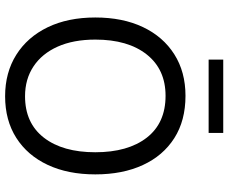

<svg xmlns="http://www.w3.org/2000/svg" viewBox="-90 -782 881 740"><g transform="rotate(90 350.0 -412.5)"><path d="M47.9 -339.8Q47.9 -445.2 84.8 -523.2Q121.8 -601.2 189.8 -644.3Q257.7 -687.4 349.8 -687.4Q445.3 -687.4 512.9 -644.3Q580.5 -601.2 616.5 -523.3Q652.6 -445.4 652.6 -339.8Q652.6 -234.4 616 -156.4Q579.5 -78.4 511.9 -35.3Q444.3 7.8 351.4 7.8Q260.1 7.8 191.6 -35.3Q123.2 -78.4 85.5 -156.4Q47.9 -234.4 47.9 -339.8ZM133.1 -339.8Q133.1 -255.5 160.2 -194.8Q187.3 -134.2 236.5 -101.6Q285.6 -69 351.4 -69Q454.8 -69 511.1 -141.6Q567.3 -214.2 567.3 -339.8Q567.3 -465.6 511.1 -538.1Q454.8 -610.6 349.8 -610.6Q248 -610.6 190.5 -538.1Q133.1 -465.6 133.1 -339.8ZM492.9 -776.6H210.3V-832.9H492.9Z"/></g></svg>

Font: Hind Variable Light
Style: Regular
Weight: 300
Designer: Manushi Parikh, Satya Rajpurohit
Foundry: Indian Type Foundry
Version: Version 3.000